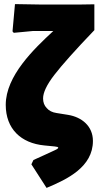

<svg xmlns="http://www.w3.org/2000/svg" viewBox="-20 -722 480 936"><path d="M133 79 207 194C308 152 433 92 433 -35C433 -107 379 -151 312 -162L256 -171C235 -174 219 -182 208 -195C196 -207 190 -223 190 -242C190 -271 208 -309 245 -357C282 -405 347 -478 440 -575V-701L375 -700H173L53 -702L41 -569L47 -562L142 -571H240C145 -483 8 -352 8 -211C8 -94 82 -24 196 -13L247 -8C258 -7 264 -5 264 -2C264 1 259 5 248 10C237 15 219 23 196 34L143 58Z"/></svg>

Font: Luna Sans Black
Style: Regular
Weight: 900
Designer: Juan Pablo del Peral
Foundry: Huerta Tipografica
Version: Version 2.001; ttfautohint (v1.5)